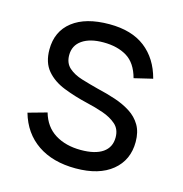

<svg xmlns="http://www.w3.org/2000/svg" viewBox="-84 -587 640 673"><g transform="rotate(15 236.5 -250.5)"><path d="M248 9Q165 9 110 -28.5Q55 -66 35 -136L103 -155Q117 -106 155.5 -82Q194 -58 249 -58Q301 -58 328.5 -77Q356 -96 356 -132Q356 -162 336.5 -179Q317 -196 288 -206Q259 -216 228 -223Q181 -234 140.5 -250Q100 -266 76 -294.5Q52 -323 52 -370Q52 -436 99.5 -473Q147 -510 233 -510Q314 -510 363 -472Q412 -434 430 -365L363 -349Q349 -401 314.5 -422Q280 -443 229 -443Q180 -443 152 -423.5Q124 -404 124 -369Q124 -340 142.5 -323.5Q161 -307 190.5 -298Q220 -289 251 -281Q286 -273 317.5 -262.5Q349 -252 374 -236Q399 -220 413.5 -195.5Q428 -171 428 -135Q428 -69 380.5 -30Q333 9 248 9Z"/></g></svg>

Font: Haskoy
Style: Regular
Weight: 400
Designer: Ertekin Erdin
Foundry: Ertekin Erdin
Version: Version 1.500